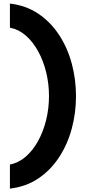

<svg xmlns="http://www.w3.org/2000/svg" viewBox="-20 -851 493 1095"><path d="M36.6 -693.2V-830.6Q128.2 -820 198.3 -772.9Q268.4 -725.8 316.6 -652.4Q364.8 -579 389.1 -489Q413.4 -399 413.4 -303Q413.4 -206.6 389.1 -116.8Q364.8 -27 316.6 46.4Q268.4 119.8 198.3 166.9Q128.2 214 36.6 224.6V87.2Q85.8 78 126.5 42.7Q167.2 7.4 197.1 -46.7Q227 -100.8 243.2 -166.7Q259.4 -232.6 259.4 -303Q259.4 -373.4 243.2 -439.3Q227 -505.2 197.1 -559.3Q167.2 -613.4 126.5 -648.7Q85.8 -684 36.6 -693.2Z"/></svg>

Font: Be Vietnam Pro Variable Thin
Style: Regular
Weight: 100
Designer: Lam Bao, Tony Le, Vietanh Nguyen
Foundry: Yellow Type Foundry
Version: Version 1.002